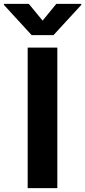

<svg xmlns="http://www.w3.org/2000/svg" viewBox="-80 -974 440 994"><path d="M216.8 -727.5V0H63.3V-727.5ZM69.3 -953.9 140.6 -867.2 211.5 -953.9H340.8V-948.6L196.9 -792H84L-59.6 -948.6V-953.9Z"/></svg>

Font: Inter
Style: Regular
Weight: 400
Designer: Rasmus Andersson
Foundry: rsms
Version: Version 4.000;git-8c9346024